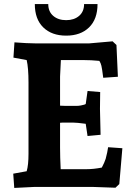

<svg xmlns="http://www.w3.org/2000/svg" viewBox="-20 -918 656 943"><path d="M46 -635 51 -710Q115 -705 151 -705H419L533 -715L552 -697L559 -541L487 -536Q481 -584 478 -595Q475 -608 468 -619Q428 -623 389 -623H279Q275 -551 275 -542V-399Q285 -398 301 -398H357Q366 -398 377 -400Q388 -402 394 -404L401 -407L410 -471L472 -466Q471 -403 471 -383L474 -256L410 -250L401 -310Q357 -316 337 -316H306Q282 -316 275 -315V-193Q275 -147 278 -87H403Q440 -87 480 -95Q493 -119 499 -138Q508 -172 511 -195L581 -190L566 -14L547 4Q453 0 433 0H151L50 5L45 -65L111 -77Q120 -107 120 -163V-512Q120 -585 111 -623ZM393 -898H459Q459 -824 417.5 -783.5Q376 -743 305 -743Q234 -743 192.5 -783.5Q151 -824 151 -898H217Q217 -861 241.5 -840Q266 -819 305 -819Q344 -819 368.5 -840Q393 -861 393 -898Z"/></svg>

Font: Andada
Style: Bold
Weight: 700
Designer: Carolina Giovagnoli
Foundry: Carolina Giovagnoli
Version: Version 1.003